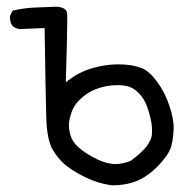

<svg xmlns="http://www.w3.org/2000/svg" viewBox="-20 -529 540 563"><path d="M9.3 -477.1Q9.3 -479 9.3 -481.9L16.6 -497.6Q48.8 -505.4 80.6 -506.8Q112.3 -508.3 143.6 -509.3Q172.4 -508.3 176.3 -492.7Q177.2 -488.3 177.2 -473.1Q177.2 -422.4 172.9 -287.6Q189 -300.8 209.5 -312.5Q236.3 -327.1 274.4 -335Q302.7 -340.3 327.6 -340.3Q367.2 -340.3 396 -329.1Q417.5 -320.8 441.2 -288.6Q464.8 -256.3 477.5 -216.3Q489.3 -181.6 489.3 -153.3Q489.3 -148.9 488.8 -144.5Q486.8 -113.3 480.7 -95.7Q474.6 -78.1 456.5 -57.1Q439.5 -36.1 416.3 -18.6Q393.1 -1 366.9 6.6Q340.8 14.2 313.5 14.2Q307.1 14.2 305.7 14.2Q266.1 8.3 231 -8.8Q185.1 -31.2 162.1 -54.2Q146.5 -69.8 134.3 -90.3Q117.7 -119.6 115.7 -182.9Q113.8 -246.1 110.8 -446.8L39.1 -443.8Q39.1 -443.8 38.6 -443.8Q25.9 -444.8 16.6 -453.1Q9.3 -462.9 9.3 -477.1ZM425.3 -132.8Q425.8 -139.2 425.8 -148.2Q425.8 -157.2 423.8 -169.9Q419.4 -193.8 411.1 -217Q402.8 -240.2 386.2 -256.8Q369.6 -273.4 350.6 -276.9Q338.4 -279.3 327.1 -279.3Q315.9 -279.3 305.2 -278.3Q282.7 -275.9 259.8 -267.1Q233.9 -256.8 212.9 -235.8Q197.8 -220.7 191.4 -204.1Q182.1 -180.2 182.1 -160.6Q182.1 -147 187 -131.3Q192.4 -112.3 210.9 -96.4Q229.5 -80.6 251.5 -68.8Q289.6 -47.9 318.8 -47.9Q325.2 -47.9 331.1 -48.8Q349.6 -51.3 364.3 -58.1Q397.5 -83 410.4 -100.6Q423.3 -118.2 425.3 -132.8Z"/></svg>

Font: Bakudai
Style: Medium
Weight: 500
Version: Version 1.48